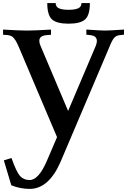

<svg xmlns="http://www.w3.org/2000/svg" viewBox="-24 -923 819 1228"><path d="M675.3 -621.6 362.8 113.3Q287.6 285.2 165.5 285.2Q106.4 285.2 48.3 262.2Q2.9 111.3 0.5 102.5L49.3 87.4Q82 178.7 104 202.6Q127.4 228.5 165.5 228.5Q223.1 228.5 275.9 105.5Q285.6 82.5 307.4 32Q329.1 -18.6 340.8 -45.9Q294.9 -153.3 211.7 -350.1Q128.4 -546.9 96.7 -621.6Q91.3 -633.8 86.4 -643.8Q81.5 -653.8 77.4 -661.1Q73.2 -668.5 68.1 -674.3Q63 -680.2 59.8 -684.1Q56.6 -688 50.8 -690.7Q44.9 -693.4 41.7 -694.8Q38.6 -696.3 31.7 -697.5Q24.9 -698.7 21.2 -699Q17.6 -699.2 8.8 -699.7Q0 -700.2 -4.4 -700.7V-733.9Q99.1 -727.5 148.4 -727.5Q198.7 -727.5 302.2 -733.9V-700.7L264.2 -697.3H264.6Q249.5 -695.3 238.5 -686.8Q227.5 -678.2 227.5 -661.6Q227.5 -646.5 235.4 -629.4L411.6 -213.4Q454.6 -314 588.4 -629.4Q595.7 -647.5 595.7 -661.1Q595.7 -670.4 592 -677.2Q588.4 -684.1 584 -688Q579.6 -691.9 570.6 -694.6Q561.5 -697.3 556.6 -698Q551.8 -698.7 541 -699.7Q530.3 -700.7 528.3 -701.2V-733.9Q622.6 -727.5 648.4 -727.5Q673.8 -727.5 769 -733.9V-701.2L738.3 -697.8Q718.8 -695.3 705.6 -680.2Q692.4 -665 675.3 -621.6ZM497.1 -903.3H550.8Q550.8 -826.7 520.8 -799.1Q490.7 -771.5 414.6 -771.5Q338.4 -771.5 308.3 -799.1Q278.3 -826.7 278.3 -903.3H332Q332 -879.4 352.8 -869.9Q373.5 -860.4 414.6 -860.4Q455.6 -860.4 476.3 -869.9Q497.1 -879.4 497.1 -903.3Z"/></svg>

Font: Flanker
Style: Bold
Weight: 700
Designer: Flanker
Foundry: Flanker
Version: Version 2.021